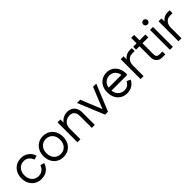

<svg xmlns="http://www.w3.org/2000/svg" viewBox="306 -2053 3410 3410"><g transform="rotate(-45 2011.0 -348.0)"><path d="M289 12Q216 12 159.5 -21Q103 -54 71.5 -113Q40 -172 40 -250Q40 -328 71.5 -387Q103 -446 159.5 -479Q216 -512 289 -512Q345 -512 390 -491.5Q435 -471 467.5 -433.5Q500 -396 516 -344L449 -325H438Q420 -378 381 -408.5Q342 -439 289 -439Q236 -439 197 -415Q158 -391 136.5 -348.5Q115 -306 115 -250Q115 -195 136.5 -152Q158 -109 197 -85Q236 -61 289 -61Q326 -61 355.5 -74.5Q385 -88 407 -113.5Q429 -139 442 -175H453L520 -156Q502 -103 468.5 -65Q435 -27 390 -7.5Q345 12 289 12Z M841 12Q769 12 713.5 -21Q658 -54 626.5 -113Q595 -172 595 -250Q595 -328 626.5 -387Q658 -446 713.5 -479Q769 -512 841 -512Q914 -512 969 -479Q1024 -446 1055.5 -387Q1087 -328 1087 -250Q1087 -172 1055.5 -113Q1024 -54 969 -21Q914 12 841 12ZM841 -61Q891 -61 929.5 -84.5Q968 -108 990 -150.5Q1012 -193 1012 -250Q1012 -308 990 -350Q968 -392 929.5 -415.5Q891 -439 841 -439Q791 -439 752.5 -415.5Q714 -392 692 -350Q670 -308 670 -250Q670 -193 692 -150.5Q714 -108 752.5 -84.5Q791 -61 841 -61Z M1197 0V-500H1270V-355L1248 -374Q1261 -416 1291 -447Q1321 -478 1361.5 -495Q1402 -512 1448 -512Q1502 -512 1544 -489Q1586 -466 1609.5 -421Q1633 -376 1633 -309V0H1558V-292Q1558 -349 1541 -380.5Q1524 -412 1495.5 -425Q1467 -438 1431 -438Q1390 -438 1353.5 -418Q1317 -398 1294.5 -360.5Q1272 -323 1272 -270V0Z M1917 0V-76L2089 -500H2167V-492L1964 0ZM1891 0 1688 -492V-500H1766L1938 -76V0Z M2440 12Q2369 12 2314 -21Q2259 -54 2228 -113Q2197 -172 2197 -250Q2197 -328 2227.5 -387Q2258 -446 2312.5 -479Q2367 -512 2438 -512Q2508 -512 2560.5 -478.5Q2613 -445 2643 -384.5Q2673 -324 2673 -244V-235L2658 -221H2241V-294H2629L2596 -280Q2592 -330 2570 -365.5Q2548 -401 2514 -420Q2480 -439 2438 -439Q2392 -439 2354 -416.5Q2316 -394 2294 -353Q2272 -312 2272 -258V-245Q2272 -191 2293.5 -149.5Q2315 -108 2353 -84.5Q2391 -61 2440 -61Q2489 -61 2524 -84Q2559 -107 2579 -147H2590L2653 -119Q2625 -59 2569.5 -23.5Q2514 12 2440 12Z M2783 0V-500H2856V-355L2834 -374Q2851 -432 2899.5 -466Q2948 -500 3009 -500H3061V-427H2997Q2956 -427 2924.5 -407Q2893 -387 2875.5 -352Q2858 -317 2858 -270V0Z M3324 0Q3262 0 3222 -40Q3182 -80 3182 -148V-636H3257V-153Q3257 -109 3275.5 -91Q3294 -73 3337 -73H3399L3404 -62V0ZM3096 -427V-500H3404V-427Z M3519 0V-500H3594V0ZM3557 -598Q3534 -598 3518 -614Q3502 -630 3502 -653Q3502 -676 3518 -692Q3534 -708 3557 -708Q3580 -708 3596 -692Q3612 -676 3612 -653Q3612 -630 3596 -614Q3580 -598 3557 -598Z M3734 0V-500H3807V-355L3785 -374Q3802 -432 3850.5 -466Q3899 -500 3960 -500H4012V-427H3948Q3907 -427 3875.5 -407Q3844 -387 3826.5 -352Q3809 -317 3809 -270V0Z"/></g></svg>

Font: Fustat
Style: Regular
Weight: 400
Designer: Mohamed Gaber, Khaled Hosny, Laura Garcia Mut
Foundry: Kief Type Foundry, Alif Type Foundry, Hard Type Foundry
Version: Version 1.007